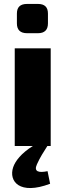

<svg xmlns="http://www.w3.org/2000/svg" viewBox="-20 -743 333 977"><path d="M118 -574H173C207 -574 224 -591 224 -624V-674C224 -707 207 -723 173 -723H118C83 -723 66 -707 66 -674V-624C66 -591 83 -574 118 -574ZM221 0H238V-497H55V0H147C88 37 58 76 47 108C23 180 80 251 235 192L222 128C179 137 150 132 168 93C184 57 202 30 221 0Z"/></svg>

Font: Exo 2 Extra Bold
Style: Regular
Weight: 800
Designer: Natanael Gama
Version: Version 1.001;PS 001.001;hotconv 1.0.88;makeotf.lib2.5.64775